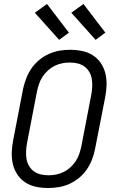

<svg xmlns="http://www.w3.org/2000/svg" viewBox="-20 -932 590 964"><path d="M222 12Q191 12 161.5 6Q132 0 108 -15.5Q84 -31 68 -54.5Q52 -78 45 -106.5Q38 -135 39 -165.5Q40 -196 46 -227L96 -487Q102 -513 112 -539Q122 -565 138 -588.5Q154 -612 177 -631Q200 -650 226 -661.5Q252 -673 278.5 -677.5Q305 -682 331 -682Q362 -682 392 -676Q422 -670 446 -654.5Q470 -639 486 -615.5Q502 -592 509 -563.5Q516 -535 515 -504.5Q514 -474 508 -443L457 -183Q452 -157 442 -131Q432 -105 416 -81.5Q400 -58 377 -39Q354 -20 328 -8.5Q302 3 275 7.5Q248 12 222 12ZM223 -52Q242 -52 261 -55.5Q280 -59 298.5 -68Q317 -77 332.5 -91Q348 -105 359.5 -122Q371 -139 377.5 -158Q384 -177 388 -195L438 -455Q442 -476 443 -496Q444 -516 441 -535Q438 -554 428.5 -570.5Q419 -587 404 -598Q389 -609 370 -613.5Q351 -618 331 -618Q312 -618 293 -614.5Q274 -611 255.5 -602Q237 -593 221.5 -579Q206 -565 194.5 -548Q183 -531 176.5 -512Q170 -493 166 -475L116 -215Q112 -194 111 -174Q110 -154 113 -135Q116 -116 125.5 -99.5Q135 -83 150 -72Q165 -61 184 -56.5Q203 -52 223 -52ZM460 -732 338 -868 399 -912 509 -768ZM277 -732 155 -868 216 -912 326 -768Z"/></svg>

Font: Lode Term
Style: Italic
Weight: 400
Italic angle: -11°
Monospace: yes
Designer: Belleve Invis
Foundry: Belleve Invis
Version: Version 29.2.0